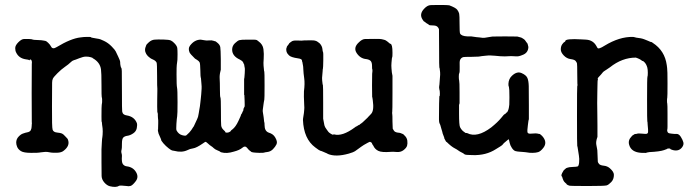

<svg xmlns="http://www.w3.org/2000/svg" viewBox="-20 -590 2775 770"><path d="M207 -401Q265 -436 303 -440Q316 -442 330 -442Q344 -442 345 -441Q345 -439 353.5 -438Q362 -437 367.5 -435.5Q373 -434 376.5 -434Q380 -434 397 -426Q414 -418 428 -403.5Q442 -389 444 -384Q446 -379 454 -363Q462 -347 462 -340Q462 -333 463 -328.5Q464 -324 464.5 -321.5Q465 -319 466.5 -318Q468 -317 468.5 -304.5Q469 -292 469 -220Q469 -148 470 -143Q472 -129 489 -127Q519 -122 529 -96Q531 -89 528.5 -76Q526 -63 514 -55Q502 -47 491 -45.5Q480 -44 474.5 -38.5Q469 -33 469 -14Q469 5 468 8Q467 11 466.5 15.5Q466 20 467.5 25Q469 30 469 35Q467 61 473 68.5Q479 76 488 77Q514 80 526 101Q537 120 524.5 136.5Q512 153 504 155.5Q496 158 488 156Q462 153 458 155Q446 163 421 157Q409 154 398.5 142Q388 130 387.5 116Q387 102 387 61Q387 20 387 9Q388 -18 388.5 -19.5Q389 -21 389 -27Q389 -33 389.5 -33.5Q390 -34 390.5 -40Q391 -46 391.5 -49.5Q392 -53 392 -63Q392 -73 391.5 -74.5Q391 -76 390.5 -82.5Q390 -89 389.5 -89.5Q389 -90 389 -95Q389 -100 388 -101V-102Q387 -99 387 -123Q387 -165 388 -169.5Q389 -174 389.5 -180Q390 -186 389.5 -192.5Q389 -199 388 -200.5Q387 -202 387 -250Q387 -298 385 -312Q381 -340 353 -356Q351 -357 351.5 -357.5Q352 -358 344 -360.5Q336 -363 325 -363Q314 -363 298 -356.5Q282 -350 276 -348.5Q270 -347 262.5 -339.5Q255 -332 240.5 -322Q226 -312 210.5 -296.5Q195 -281 192 -274.5Q189 -268 189 -258Q189 -248 188.5 -163Q188 -78 191 -70Q194 -60 208.5 -58.5Q223 -57 228.5 -54.5Q234 -52 241 -44Q248 -36 250 -34.5Q252 -33 254 -25Q259 -4 236 14Q227 22 209.5 22.5Q192 23 186 22Q168 18 157.5 19.5Q147 21 143.5 21Q140 21 137 22Q134 23 104.5 23Q75 23 64 16Q53 9 49 -0.5Q45 -10 45 -18Q45 -32 54.5 -42Q64 -52 72.5 -54.5Q81 -57 81.5 -57.5Q82 -58 88 -59Q100 -61 103.5 -68Q107 -75 107 -84Q107 -93 107.5 -93Q108 -93 108 -95.5Q108 -98 107.5 -99.5Q107 -101 107 -217Q107 -333 107.5 -333.5Q108 -334 108 -339.5Q108 -345 106 -348.5Q104 -352 101.5 -351.5Q99 -351 99 -349V-348Q95 -351 84 -352Q56 -356 45 -379Q41 -386 41 -397Q41 -408 53.5 -420.5Q66 -433 75.5 -433.5Q85 -434 97 -433.5Q109 -433 110.5 -431.5Q112 -430 130 -429.5Q148 -429 153.5 -427.5Q159 -426 162 -426Q165 -426 173 -418.5Q181 -411 185 -403Q191 -391 207 -401Z M957 -155 959 -159Q959 -160 960.5 -161.5Q962 -163 961 -186Q960 -209 960 -209Q959 -209 959 -210Q959 -211 959 -214Q959 -218 959 -238V-274Q960 -274 960.5 -283.5Q961 -293 961.5 -296.5Q962 -300 962 -310Q962 -320 961 -320L959 -332L958 -333Q958 -334 955 -340Q952 -346 942 -351Q911 -365 911 -391Q911 -406 922 -416.5Q933 -427 940 -429Q947 -431 971 -431Q1007 -432 1010.5 -429Q1014 -426 1017 -424Q1034 -412 1036.5 -393Q1039 -374 1037.5 -354.5Q1036 -335 1037 -326.5Q1038 -318 1038.5 -311Q1039 -304 1040 -302.5Q1041 -301 1041 -247Q1041 -193 1040 -190.5Q1039 -188 1038 -180Q1037 -172 1036.5 -169.5Q1036 -167 1035.5 -162Q1035 -157 1034 -151Q1033 -145 1034.5 -138Q1036 -131 1036.5 -125.5Q1037 -120 1037.5 -118.5Q1038 -117 1038.5 -109.5Q1039 -102 1040 -99.5Q1041 -97 1041 -88Q1041 -64 1058 -58Q1075 -53 1083 -40Q1094 -22 1089 -11.5Q1084 -1 1074.5 8.5Q1065 18 1052.5 19.5Q1040 21 1039.5 22Q1039 23 1020 23Q987 22 987 18Q987 18 982.5 15Q978 12 970.5 2.5Q963 -7 952 2.5Q941 12 918 18Q889 27 868 21Q864 20 863 18.5Q862 17 852 13Q842 9 837 4Q832 -1 827 -4Q822 -7 815 -13.5Q808 -20 805.5 -21Q803 -22 794 -15Q768 3 754.5 5Q741 7 732 12Q709 23 679 15Q674 14 670.5 13.5Q667 13 656 4.5Q645 -4 635 -15.5Q625 -27 626 -31L623 -38L616 -54Q613 -65 613 -70Q613 -71 614 -70V-76Q614 -87 614.5 -95.5Q615 -104 614.5 -107.5Q614 -111 613.5 -117Q613 -123 613 -126Q613 -129 613 -132Q613 -135 612.5 -136Q612 -137 612 -138Q612 -139 611.5 -139.5Q611 -140 611 -140Q610 -159 610.5 -192Q611 -225 611 -225V-235Q610 -237 610 -286Q610 -335 608 -339Q604 -347 593 -351.5Q582 -356 573 -365Q558 -381 563 -399Q564 -403 564.5 -403Q565 -403 566 -407.5Q567 -412 577.5 -421Q588 -430 599.5 -431Q611 -432 634.5 -431.5Q658 -431 665.5 -427.5Q673 -424 681.5 -414.5Q690 -405 691 -397Q692 -389 692 -371.5Q692 -354 691.5 -350Q691 -346 690.5 -341.5Q690 -337 689 -330Q688 -323 688 -292Q688 -247 690 -238.5Q692 -230 692 -180.5Q692 -131 690.5 -123.5Q689 -116 687.5 -93.5Q686 -71 688 -67Q696 -52 710 -48Q724 -44 727.5 -47.5Q731 -51 735.5 -55Q740 -59 740 -59.5Q740 -60 744 -64.5Q748 -69 750.5 -73.5Q753 -78 755 -80.5Q757 -83 757 -83L770 -111Q770 -111 772.5 -117Q775 -123 775 -125.5Q775 -128 776.5 -133Q778 -138 777.5 -138.5Q777 -139 779.5 -151Q782 -163 783.5 -178.5Q785 -194 785.5 -196.5Q786 -199 787 -212Q788 -225 788.5 -234Q789 -243 788 -252Q787 -261 786.5 -270Q786 -279 785 -279.5Q784 -280 783.5 -307.5Q783 -335 780.5 -340Q778 -345 770 -350Q762 -355 762 -355Q742 -375 741 -378Q733 -395 742 -407Q760 -431 785 -431Q788 -431 788 -430.5Q788 -430 794 -429.5Q800 -429 804 -428Q808 -427 818.5 -428Q829 -429 836 -426.5Q843 -424 843.5 -424.5Q844 -425 853 -417.5Q862 -410 863.5 -400.5Q865 -391 865.5 -353Q866 -315 865.5 -310.5Q865 -306 864 -304Q860 -289 861 -274Q862 -259 862 -230.5Q862 -202 864 -199Q866 -196 866 -146Q866 -96 867 -87Q868 -78 874.5 -71Q881 -64 882 -63.5Q883 -63 883.5 -60.5Q884 -58 890 -58Q896 -58 901 -61Q906 -64 906 -65.5Q906 -67 912 -71Q925 -81 936 -104.5Q947 -128 947 -130Q947 -132 948.5 -133Q950 -134 951.5 -138.5Q953 -143 954.5 -144.5Q956 -146 956 -150Z M1419 -420Q1432 -433 1443.5 -433.5Q1455 -434 1481.5 -434Q1508 -434 1510 -433Q1512 -432 1518.5 -431Q1525 -430 1530 -426Q1535 -422 1535.5 -422Q1536 -422 1539.5 -418.5Q1543 -415 1546.5 -414Q1550 -413 1552 -404.5Q1554 -396 1554 -378.5Q1554 -361 1553 -360.5Q1552 -360 1551.5 -354.5Q1551 -349 1550 -338Q1549 -327 1550 -316Q1551 -305 1551.5 -299.5Q1552 -294 1554 -286V-215Q1554 -144 1553 -140.5Q1552 -137 1553 -133.5Q1554 -130 1554 -102L1555 -74Q1560 -64 1564.5 -61.5Q1569 -59 1576 -58Q1585 -58 1597 -52Q1597 -52 1602 -47Q1612 -38 1613.5 -26Q1615 -14 1612.5 -5.5Q1610 3 1598.5 12Q1587 21 1570.5 19.5Q1554 18 1547 19Q1511 22 1497 15Q1483 8 1477 -6Q1475 -9 1474 -10Q1473 -11 1472 -14.5Q1471 -18 1468.5 -19Q1466 -20 1464.5 -21Q1463 -22 1454 -17Q1437 -8 1428.5 -1.5Q1420 5 1414 9Q1408 13 1403.5 16.5Q1399 20 1379 26Q1326 41 1294 27Q1293 26 1293 26Q1293 26 1291 25Q1289 24 1285 22.5Q1281 21 1277 19Q1268 15 1264.5 14.5Q1261 14 1244 1Q1198 -33 1195 -109Q1195 -115 1195.5 -115.5Q1196 -116 1197 -125Q1198 -134 1198.5 -134.5Q1199 -135 1199 -138.5Q1199 -142 1200 -149.5Q1201 -157 1200 -169Q1198 -208 1199 -224Q1203 -255 1200 -276Q1197 -297 1196.5 -311Q1196 -325 1195 -328Q1194 -331 1193.5 -336Q1193 -341 1192 -342.5Q1191 -344 1191 -348Q1190 -354 1175 -356Q1147 -360 1139 -368Q1131 -376 1129.5 -381.5Q1128 -387 1128 -391.5Q1128 -396 1129 -397.5Q1130 -399 1130 -400Q1130 -401 1130 -401.5Q1130 -402 1131.5 -404.5Q1133 -407 1136.5 -411Q1140 -415 1139 -415Q1139 -416 1145 -420.5Q1151 -425 1151.5 -425Q1152 -425 1156 -426.5Q1160 -428 1174 -427.5Q1188 -427 1188.5 -427Q1189 -427 1201 -428Q1236 -429 1243.5 -427Q1251 -425 1255 -421.5Q1259 -418 1259.5 -418Q1260 -418 1261 -417Q1262 -416 1264 -414Q1272 -404 1273 -393.5Q1274 -383 1275.5 -381Q1277 -379 1276.5 -348Q1276 -317 1275 -314.5Q1274 -312 1274 -305.5Q1274 -299 1272.5 -288Q1271 -277 1272 -268Q1273 -259 1273.5 -254.5Q1274 -250 1275 -249Q1276 -248 1276 -178V-114Q1279 -95 1281 -87.5Q1283 -80 1288.5 -73Q1294 -66 1296 -62.5Q1298 -59 1306 -54Q1314 -49 1315.5 -50Q1317 -51 1320 -51Q1353 -42 1403 -79Q1409 -84 1410 -83L1419 -89Q1419 -87 1422 -90Q1425 -93 1425.5 -93Q1426 -93 1428 -94.5Q1430 -96 1430 -96Q1430 -96 1431.5 -97.5Q1433 -99 1434 -99Q1434 -99 1436 -101L1454 -118Q1456 -121 1456.5 -121Q1457 -121 1459.5 -124Q1462 -127 1468 -133Q1481 -146 1475 -188Q1474 -195 1473.5 -198Q1473 -201 1472.5 -201.5Q1472 -202 1472 -247.5Q1472 -293 1472.5 -294Q1473 -295 1473.5 -303.5Q1474 -312 1473 -312Q1472 -312 1472 -325.5Q1472 -339 1467 -345Q1462 -351 1449 -353Q1425 -355 1410.5 -377Q1396 -399 1419 -420Z M1823 -176 1821 -169V-134Q1821 -88 1825 -80Q1829 -72 1834 -67Q1839 -62 1840 -62Q1841 -62 1844 -59Q1847 -56 1849.5 -56.5Q1852 -57 1854 -56Q1893 -36 1950 -79Q1976 -100 1989.5 -116.5Q2003 -133 2003 -132Q2005 -131 2008 -135Q2011 -139 2012.5 -139Q2014 -139 2017 -145.5Q2020 -152 2021 -159.5Q2022 -167 2022.5 -170.5Q2023 -174 2023 -199.5Q2023 -225 2022.5 -228Q2022 -231 2021.5 -237Q2021 -243 2020 -244Q2019 -245 2019 -254Q2020 -274 2033 -286Q2053 -305 2071.5 -297Q2090 -289 2095 -277.5Q2100 -266 2100.5 -244.5Q2101 -223 2101 -167V-112Q2099 -106 2098.5 -99.5Q2098 -93 2097 -88Q2094 -66 2095.5 -59.5Q2097 -53 2109 -54Q2130 -56 2137 -54Q2144 -52 2144 -53Q2144 -54 2154 -45Q2177 -20 2159 3Q2148 17 2138.5 20Q2129 23 2115.5 23Q2102 23 2099 22Q2096 21 2088.5 20.5Q2081 20 2078 19.5Q2075 19 2065 18.5Q2055 18 2047.5 16Q2040 14 2033 3.5Q2026 -7 2024 -17Q2022 -27 2021 -30Q2020 -33 2015 -28Q2010 -23 2005 -19.5Q2000 -16 1997.5 -12Q1995 -8 1986 -2.5Q1977 3 1969 8Q1929 34 1875 32Q1846 32 1842.5 28.5Q1839 25 1831.5 21.5Q1824 18 1818 13.5Q1812 9 1804 5Q1790 -2 1771 -21V-20Q1769 -21 1765 -29Q1761 -37 1761 -37H1762Q1755 -54 1755 -55.5Q1755 -57 1754 -60.5Q1753 -64 1752.5 -65.5Q1752 -67 1749.5 -75.5Q1747 -84 1746 -88Q1745 -92 1744 -93Q1740 -97 1740.5 -120.5Q1741 -144 1741 -175L1742 -205L1743 -204Q1744 -205 1744 -215.5Q1744 -226 1742 -232V-231L1741 -240L1742 -250Q1742 -249 1742 -247L1744 -274Q1746 -294 1745 -300.5Q1744 -307 1743.5 -313Q1743 -319 1742 -319Q1741 -319 1741 -393Q1741 -467 1740.5 -472Q1740 -477 1734.5 -482.5Q1729 -488 1715.5 -488Q1702 -488 1700 -490.5Q1698 -493 1694.5 -494.5Q1691 -496 1686.5 -500Q1682 -504 1681 -504Q1680 -503 1675 -511Q1660 -533 1681 -555Q1694 -569 1707 -569.5Q1720 -570 1732 -570Q1744 -570 1756.5 -570Q1769 -570 1772.5 -569.5Q1776 -569 1778 -569Q1780 -569 1780.5 -569Q1781 -569 1781 -569Q1808 -559 1814 -550.5Q1820 -542 1821.5 -535Q1823 -528 1823 -494.5Q1823 -461 1825 -456Q1830 -445 1855 -444Q1870 -444 1870 -444L1891 -441Q1900 -440 1902 -440Q1918 -437 1927 -439Q1936 -441 1945.5 -442Q1955 -443 1955.5 -443.5Q1956 -444 2005 -444Q2054 -444 2054.5 -443.5Q2055 -443 2062 -441.5Q2069 -440 2069.5 -439.5Q2070 -439 2073 -438Q2083 -433 2087.5 -426Q2092 -419 2093.5 -418Q2095 -417 2096.5 -412Q2098 -407 2098.5 -404Q2099 -401 2099 -401Q2098 -377 2074 -369Q2060 -363 2050 -364Q2040 -365 2030 -365Q2001 -363 1986.5 -364.5Q1972 -366 1964 -366.5Q1956 -367 1947.5 -367.5Q1939 -368 1927 -366.5Q1915 -365 1912.5 -365Q1910 -365 1900 -363L1870 -362Q1841 -362 1838 -361Q1827 -358 1824 -346Q1823 -344 1823.5 -322Q1824 -300 1822 -297Q1820 -294 1820 -282.5Q1820 -271 1821.5 -266.5Q1823 -262 1823 -219Z M2247 -425Q2247 -436 2313 -432Q2319 -432 2331 -431Q2359 -429 2372 -405Q2374 -402 2376 -398Q2380 -391 2405 -407Q2464 -443 2518 -442Q2522 -442 2522 -441.5Q2522 -441 2532 -439Q2552 -437 2563.5 -432.5Q2575 -428 2578.5 -426.5Q2582 -425 2586.5 -423Q2591 -421 2592 -421.5Q2593 -422 2598 -418Q2646 -387 2654 -329Q2654 -325 2655.5 -317Q2657 -309 2657 -255Q2657 -201 2656 -198Q2655 -195 2655 -186Q2655 -177 2656 -174.5Q2657 -172 2657 -132.5Q2657 -93 2657 -83Q2657 -73 2656 -70Q2655 -67 2656.5 -62.5Q2658 -58 2661 -56.5Q2664 -55 2673.5 -54Q2683 -53 2683.5 -53Q2684 -53 2693.5 -53Q2703 -53 2710.5 -41Q2718 -29 2720.5 -19.5Q2723 -10 2716 0Q2703 18 2679 12Q2670 9 2670 9L2668 7Q2668 5 2661.5 5.5Q2655 6 2655 7L2652 9Q2652 9 2651 9Q2650 9 2643 12Q2626 18 2584 20L2573 22Q2575 24 2553 23Q2511 21 2503 -10Q2498 -28 2513 -43Q2515 -46 2515.5 -46Q2516 -46 2521 -49.5Q2526 -53 2526.5 -52.5Q2527 -52 2532 -53Q2540 -56 2555.5 -54Q2571 -52 2575 -54Q2579 -56 2579 -60.5Q2579 -65 2579 -71Q2578 -87 2577.5 -88.5Q2577 -90 2577 -96Q2577 -102 2576 -103Q2575 -104 2575 -191.5Q2575 -279 2576.5 -282Q2578 -285 2578 -298Q2578 -311 2576 -319Q2572 -333 2564.5 -340.5Q2557 -348 2557 -345L2555 -346Q2548 -353 2530 -359Q2475 -359 2426 -320Q2415 -312 2412 -310.5Q2409 -309 2406.5 -307Q2404 -305 2401.5 -303.5Q2399 -302 2396 -298Q2393 -294 2391.5 -292.5Q2390 -291 2387 -287.5Q2384 -284 2380.5 -280.5Q2377 -277 2377 -274Q2377 -273 2378 -273V-272Q2376 -268 2376 -244Q2376 -220 2375.5 -217.5Q2375 -215 2375 -177Q2375 -139 2375.5 -135.5Q2376 -132 2376 -87.5Q2376 -43 2376 -41Q2369 -22 2371.5 -9.5Q2374 3 2374.5 6.5Q2375 10 2375.5 12.5Q2376 15 2376.5 35Q2377 55 2377.5 58.5Q2378 62 2382.5 67.5Q2387 73 2401.5 74.5Q2416 76 2426 85Q2442 99 2442 111Q2442 129 2431.5 140Q2421 151 2413 153.5Q2405 156 2338 156Q2267 156 2263 154.5Q2259 153 2257 152Q2255 151 2253.5 150Q2252 149 2252.5 148.5Q2253 148 2247.5 143.5Q2242 139 2239.5 133.5Q2237 128 2236.5 126Q2236 124 2235 121Q2234 118 2234 118Q2227 115 2239 96Q2241 92 2243 91Q2243 91 2247 87.5Q2251 84 2251 84Q2251 85 2254 83Q2261 80 2276.5 79.5Q2292 79 2296.5 77.5Q2301 76 2302.5 61.5Q2304 47 2301.5 33Q2299 19 2297.5 7.5Q2296 -4 2295 -4.5Q2294 -5 2294 -124Q2294 -243 2295 -244Q2296 -245 2296 -250Q2296 -255 2295.5 -255.5Q2295 -256 2295 -293.5Q2295 -331 2294 -335.5Q2293 -340 2288.5 -345.5Q2284 -351 2268.5 -353Q2253 -355 2241 -367.5Q2229 -380 2229 -392Q2229 -404 2234.5 -412Q2240 -420 2243.5 -421.5Q2247 -423 2247 -425Z"/></svg>

Font: TT2020 Style E
Style: Regular
Weight: 400
Version: Version 00.2